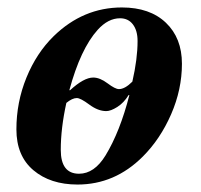

<svg xmlns="http://www.w3.org/2000/svg" viewBox="-20 -482 540 515"><path d="M363 -62Q288 13 188 13Q115 13 69.5 -25.5Q24 -64 24 -135Q24 -208 51 -274Q78 -340 124 -385Q203 -462 307 -462Q382 -462 425 -421Q468 -380 468 -311Q468 -242 439 -175.5Q410 -109 363 -62ZM166 -240H168Q205 -274 230 -274Q248 -274 268.5 -258.5Q289 -243 299 -243Q315 -243 335 -263Q349 -324 349 -372Q349 -400 336.5 -416.5Q324 -433 302 -433Q270 -433 242 -402Q196 -351 166 -240ZM327 -227H325Q312 -206 294.5 -195Q277 -184 265 -184Q243 -184 219.5 -201.5Q196 -219 186 -219Q174 -219 158 -206Q143 -138 143 -80Q143 -16 192 -16Q233 -16 263 -65Q302 -129 327 -227Z"/></svg>

Font: STIX MathJax Alphabets
Style: Bold Italic
Weight: 700
Italic angle: -16.33°
Designer: MicroPress Inc., with final additions and corrections provided by Coen Hoffman, Elsevier (retired)
Version: Version 1.1.1